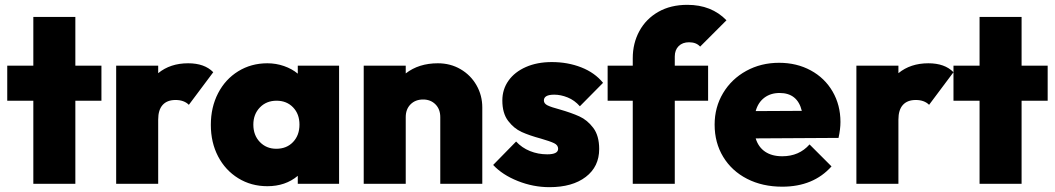

<svg xmlns="http://www.w3.org/2000/svg" viewBox="-20 -761 4368 795"><path d="M292 -489H400V-344H292V0H118V-344H10V-489H118V-691H292Z M863 -462 762 -327Q742 -347 707 -347Q672 -347 653.5 -326.5Q635 -306 635 -266V0H461V-489H635V-458Q685 -499 759 -499Q827 -499 863 -462Z M1213 -489H1384V0H1213V-33Q1162 10 1087 10Q1020 10 966.5 -23Q913 -56 883 -113.5Q853 -171 853 -244Q853 -317 883 -375Q913 -433 966.5 -466Q1020 -499 1087 -499Q1123 -499 1156 -487.5Q1189 -476 1213 -456ZM1220 -245Q1220 -289 1193.5 -316.5Q1167 -344 1125 -344Q1083 -344 1056 -316Q1029 -288 1029 -245Q1029 -201 1056 -173Q1083 -145 1124 -145Q1167 -145 1193.5 -173Q1220 -201 1220 -245Z M1977 -316V0H1803V-276Q1803 -309 1783 -329Q1763 -349 1732 -349Q1700 -349 1680 -329Q1660 -309 1660 -276V0H1486V-489H1660V-457Q1714 -499 1793 -499Q1845 -499 1887 -474.5Q1929 -450 1953 -408Q1977 -366 1977 -316Z M2022 -78 2117 -175Q2141 -149 2174.5 -135.5Q2208 -122 2246 -122Q2291 -122 2291 -145Q2291 -160 2274.5 -168Q2258 -176 2220 -187Q2172 -200 2140 -214.5Q2108 -229 2084 -260.5Q2060 -292 2060 -345Q2060 -391 2085.5 -427Q2111 -463 2157.5 -483.5Q2204 -504 2265 -504Q2331 -504 2387 -482Q2443 -460 2477 -418L2381 -321Q2359 -346 2330.5 -357.5Q2302 -369 2275 -369Q2232 -369 2232 -345Q2232 -332 2247.5 -324.5Q2263 -317 2297 -308Q2346 -294 2379 -279Q2412 -264 2436.5 -231.5Q2461 -199 2461 -144Q2461 -71 2405.5 -28.5Q2350 14 2255 14Q2188 14 2124 -11.5Q2060 -37 2022 -78Z M2774 -489H2912V-344H2774V0H2600V-344H2496V-489H2600V-520Q2600 -582 2627.5 -632.5Q2655 -683 2706 -712Q2757 -741 2826 -741Q2926 -741 2988 -677L2879 -568Q2863 -586 2833 -586Q2806 -586 2790 -570Q2774 -554 2774 -527Z M3452 -190 3109 -188Q3120 -152 3148 -133Q3176 -114 3219 -114Q3289 -114 3332 -163L3423 -72Q3348 12 3219 12Q3137 12 3073.5 -20.5Q3010 -53 2974.5 -111.5Q2939 -170 2939 -245Q2939 -317 2974 -375.5Q3009 -434 3070 -467.5Q3131 -501 3206 -501Q3279 -501 3337 -469.5Q3395 -438 3427.5 -382Q3460 -326 3460 -256Q3460 -226 3452 -190ZM3109 -301 3300 -302Q3282 -376 3208 -376Q3171 -376 3145 -356.5Q3119 -337 3109 -301Z M3928 -462 3827 -327Q3807 -347 3772 -347Q3737 -347 3718.5 -326.5Q3700 -306 3700 -266V0H3526V-489H3700V-458Q3750 -499 3824 -499Q3892 -499 3928 -462Z M4210 -489H4318V-344H4210V0H4036V-344H3928V-489H4036V-691H4210Z"/></svg>

Font: Outfit Extra Bold
Style: Regular
Weight: 800
Designer: Rodrigo Fuenzalida
Foundry: fragTYPE
Version: Version 1.000